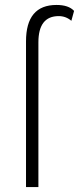

<svg xmlns="http://www.w3.org/2000/svg" viewBox="-20 -755 319 775"><path d="M85 0V-588Q85 -735 208 -735Q257 -735 279 -711L268 -671Q246 -690 217 -690Q135 -690 135 -584V0Z"/></svg>

Font: Elaine Sans Light
Style: Regular
Weight: 300
Designer: Wei Huang
Foundry: Wei Huang
Version: Version 2.001;December 24, 2019;FontCreator 12.0.0.2547 64-b